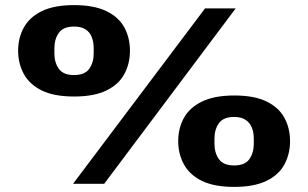

<svg xmlns="http://www.w3.org/2000/svg" viewBox="-20 -720 1206 752"><path d="M266 0 783 -687H903L388 0ZM270 -342Q192 -342 144 -365.5Q96 -389 73.5 -430Q51 -471 51 -521Q51 -572 73.5 -612.5Q96 -653 144 -676.5Q192 -700 270 -700Q348 -700 396.5 -676.5Q445 -653 467 -612.5Q489 -572 489 -521Q489 -471 467 -430Q445 -389 396.5 -365.5Q348 -342 270 -342ZM270 -426Q312 -426 329.5 -450.5Q347 -475 347 -511V-531Q347 -555 339.5 -574.5Q332 -594 315 -605Q298 -616 270 -616Q228 -616 210.5 -591.5Q193 -567 193 -531V-511Q193 -475 210.5 -450.5Q228 -426 270 -426ZM897 12Q819 12 771 -11.5Q723 -35 700.5 -76Q678 -117 678 -167Q678 -218 700.5 -258.5Q723 -299 771.5 -322.5Q820 -346 898 -346Q976 -346 1024 -322.5Q1072 -299 1094 -258.5Q1116 -218 1116 -167Q1116 -117 1094 -76Q1072 -35 1023.5 -11.5Q975 12 897 12ZM897 -72Q939 -72 956.5 -96.5Q974 -121 974 -157V-177Q974 -201 966.5 -220Q959 -239 942 -250.5Q925 -262 897 -262Q855 -262 837.5 -237.5Q820 -213 820 -177V-157Q820 -121 837.5 -96.5Q855 -72 897 -72Z"/></svg>

Font: Archivo SemiBold Expanded Black
Style: Regular
Weight: 900
Width: 7
Version: Version 2.001